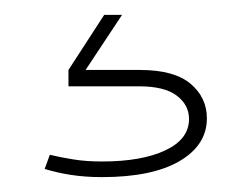

<svg xmlns="http://www.w3.org/2000/svg" viewBox="-20 -20 338 258"><path d="M47 188Q61.5 191.5 78.5 194.2Q95.5 197 117 197Q170.5 197 202.2 182Q234 167 234 140Q234 121 217.5 108.5Q201 96 167 96H72V74H168Q214 74 236 92.5Q258 111 258 139Q258 175 221.2 196.5Q184.5 218 117 218Q94.5 218 75.2 215Q56 212 40 207ZM120 0H144L95 74H72Z"/></svg>

Font: Hepta Slab ExtraLight
Style: Regular
Weight: 200
Designer: Michael LaGattuta
Foundry: Michael LaGattuta
Version: Version 1.100